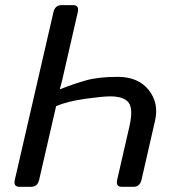

<svg xmlns="http://www.w3.org/2000/svg" viewBox="-20 -720 670 740"><path d="M55.2 0Q30.8 0 37.1 -26.9L186 -673.3Q192.4 -700.2 216.8 -700.2H261.7Q286.1 -700.2 279.8 -673.3L220.7 -415.5Q216.8 -397.9 210.4 -376.5H212.4Q263.2 -396.5 311.3 -410.2Q359.4 -423.8 433.6 -423.8Q512.7 -423.8 553 -373.3Q593.3 -322.8 577.6 -254.9L525.4 -26.9Q519 0 494.6 0H449.7Q425.3 0 431.6 -26.9L478.5 -231.4Q494.1 -298.8 476.3 -323.7Q458.5 -348.6 404.3 -348.6Q377 -348.6 309.6 -339.4Q242.2 -330.1 196.3 -311L130.9 -26.9Q124.5 0 100.1 0Z"/></svg>

Font: Istok Web
Style: BoldItalic
Weight: 700
Italic angle: -13°
Designer: Andrey V. Panov
Foundry: Andrey V. Panov
Version: Version 1.0.2g